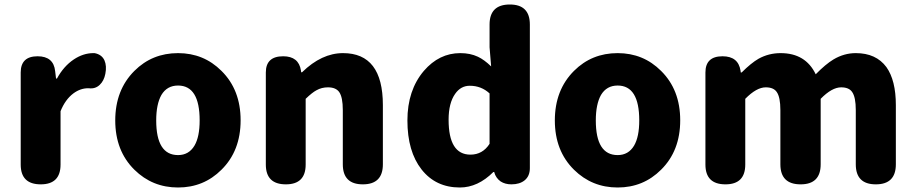

<svg xmlns="http://www.w3.org/2000/svg" viewBox="-20 -819 4067 853"><path d="M161 0Q72 0 72 -88V-284V-497Q72 -569 147 -569Q218 -569 225 -503L229 -470H233Q263 -525 308 -555Q350 -583 395 -583Q398 -583 400 -583Q432 -577 444 -551Q455 -526 448 -491Q442 -460 423 -442Q403 -423 374 -427Q373 -427 372 -427Q337 -427 306 -404Q270 -377 249 -325V-88Q249 0 161 0Z M771 14Q657 14 577 -65Q492 -149 492 -284Q492 -419 577 -504Q656 -583 771 -583Q885 -583 964 -504Q1049 -420 1049 -284.5Q1049 -149 964 -65Q885 14 771 14ZM771 -130Q819 -130 844 -172Q867 -211 867 -284Q867 -439 771 -439Q722 -439 697 -397Q674 -356 674 -284Q674 -130 771 -130Z M1250 0Q1161 0 1161 -88V-284V-497Q1161 -569 1238 -569Q1307 -569 1317 -506L1318 -498H1322Q1409 -583 1504 -583Q1681 -583 1681 -352V-89Q1681 0 1592 0Q1503 0 1503 -89V-330Q1503 -387 1487 -410Q1472 -431 1437 -431Q1409 -431 1386 -418Q1367 -408 1338 -380V-88Q1338 0 1250 0Z M2023 14Q1916 14 1853 -66Q1790 -146 1790 -284Q1790 -418 1863 -504Q1931 -583 2025 -583Q2069 -583 2103 -567Q2131 -554 2162 -524L2155 -609V-710Q2155 -799 2245 -799Q2334 -799 2334 -710V-399V-72Q2334 -37 2311 -18Q2289 0 2252 0Q2224 0 2204 -13Q2183 -28 2176 -53V-55H2172Q2103 14 2023 14ZM2070 -132Q2124 -132 2155 -180V-292V-404Q2118 -438 2067 -438Q2027 -438 2002 -402Q1973 -361 1973 -287Q1973 -132 2070 -132Z M2724 14Q2610 14 2530 -65Q2445 -149 2445 -284Q2445 -419 2530 -504Q2609 -583 2724 -583Q2838 -583 2917 -504Q3002 -420 3002 -284.5Q3002 -149 2917 -65Q2838 14 2724 14ZM2724 -130Q2772 -130 2797 -172Q2820 -211 2820 -284Q2820 -439 2724 -439Q2675 -439 2650 -397Q2627 -356 2627 -284Q2627 -130 2724 -130Z M3203 0Q3114 0 3114 -88V-284V-497Q3114 -569 3190 -569Q3260 -569 3270 -505L3271 -497H3275Q3317 -539 3350 -558Q3395 -583 3448 -583Q3559 -583 3604 -489Q3648 -534 3683 -555Q3730 -583 3782 -583Q3872 -583 3918 -521Q3960 -462 3960 -352V-89Q3960 0 3871 0Q3782 0 3782 -89V-330Q3782 -387 3766 -410Q3752 -431 3717 -431Q3676 -431 3626 -380V-89Q3626 0 3537 0Q3447 0 3447 -89V-330Q3447 -387 3431 -410Q3417 -431 3382 -431Q3341 -431 3291 -380V-88Q3291 0 3203 0Z"/></svg>

Font: GenSenRounded TW H
Style: Regular
Weight: 900
Version: Version 1.501;PS 1;hotconv 16.6.51;makeotf.lib2.5.65220